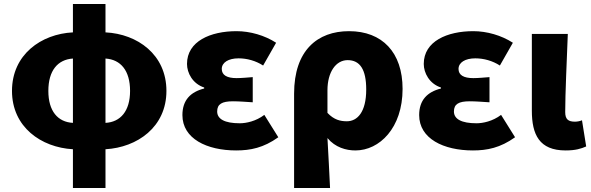

<svg xmlns="http://www.w3.org/2000/svg" viewBox="-20 -739 2960 961"><path d="M508 -446C584 -441 631 -386 631 -284C631 -183 583 -128 508 -124ZM345 -124C269 -128 222 -183 222 -284C222 -386 269 -441 345 -446ZM508 -719H345V-577C186 -569 40 -466 40 -284C40 -103 186 -1 345 8V202H508V8C667 -1 813 -103 813 -284C813 -466 668 -569 508 -577Z M1162 14C1233 14 1299 1 1373 -52L1303 -164C1261 -132 1212 -122 1180 -122C1105 -122 1067 -143 1067 -181C1067 -218 1091 -232 1146 -232C1177 -232 1212 -229 1245 -227V-353C1219 -351 1188 -348 1164 -348C1116 -348 1090 -363 1090 -394C1090 -426 1123 -447 1174 -447C1216 -447 1260 -435 1297 -411L1362 -525C1305 -562 1232 -583 1164 -583C1034 -583 916 -533 916 -419C916 -374 944 -320 1002 -301V-296C934 -279 893 -238 893 -163C893 -45 1015 14 1162 14Z M1452 202H1632C1628 120 1624 38 1619 -48C1658 -1 1712 14 1759 14C1879 14 1995 -98 1995 -294C1995 -477 1893 -583 1727 -583C1569 -583 1452 -487 1452 -270ZM1716 -132C1684 -132 1652 -139 1619 -174V-287C1619 -378 1661 -438 1720 -438C1782 -438 1813 -391 1813 -291C1813 -177 1768 -132 1716 -132Z M2347 14C2418 14 2484 1 2558 -52L2488 -164C2446 -132 2397 -122 2365 -122C2290 -122 2252 -143 2252 -181C2252 -218 2276 -232 2331 -232C2362 -232 2397 -229 2430 -227V-353C2404 -351 2373 -348 2349 -348C2301 -348 2275 -363 2275 -394C2275 -426 2308 -447 2359 -447C2401 -447 2445 -435 2482 -411L2547 -525C2490 -562 2417 -583 2349 -583C2219 -583 2101 -533 2101 -419C2101 -374 2129 -320 2187 -301V-296C2119 -279 2078 -238 2078 -163C2078 -45 2200 14 2347 14Z M2811 14C2861 14 2889 5 2914 -6L2893 -137C2882 -132 2867 -130 2858 -130C2825 -130 2809 -141 2809 -178C2809 -269 2817 -438 2822 -569H2642V-185C2642 -66 2679 14 2811 14Z"/></svg>

Font: Noto Sans T Chinese Black
Style: Bold
Weight: 900
Designer: Ryoko NISHIZUKA (kana & ideographs); Paul D. Hunt (Latin, Greek & Cyrillic); Wenlong ZHANG (bopomofo); Sandoll Communica
Foundry: Adobe Systems Incorporated
Version: Version 1.000;PS 1;hotconv 1.0.78;makeotf.lib2.5.61930